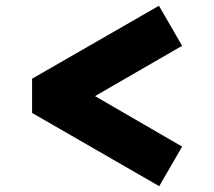

<svg xmlns="http://www.w3.org/2000/svg" viewBox="-20 -681 740 663"><path d="M528.8 -661.1 608.9 -522.9 308.1 -349.1 608.9 -174.8 529.8 -38.1 90.8 -291V-409.2Z"/></svg>

Font: Ultra
Style: Regular
Weight: 400
Designer: Astigmatic (AOETI)
Foundry: Astigmatic (AOETI)
Version: Version 1.001